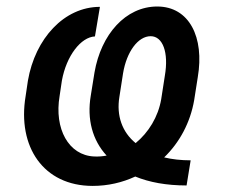

<svg xmlns="http://www.w3.org/2000/svg" viewBox="-20 -573 710 602"><path d="M565 8.5 577.8 -70.3C547.6 -70.3 519.5 -73.5 494.7 -79.5C543.3 -126.4 576.7 -188.9 588.8 -258.9L600.1 -331C621.4 -456 573.5 -552.6 473 -552.6C373.9 -552.6 296.9 -465.2 276.3 -345.9L264.6 -273.1C252.1 -198.9 269.9 -133.2 314.3 -85.2C301.1 -82.7 288 -81.7 274.9 -82.4C195.3 -85.9 149.5 -169 166.9 -272L174 -320C188.2 -398.4 233.7 -456.7 277.7 -458.8L293.3 -551.5C181.1 -551.5 90.2 -452.1 67.5 -320L60.4 -272C33.7 -112.6 116.5 9.9 270.6 9.9C318.5 9.9 363.6 -0.7 404.1 -19.5C448.2 -1.4 501.8 8.5 565 8.5ZM354.4 -269.5 365.8 -343C377.1 -411.2 413 -459.5 452.4 -459.5C490.1 -459.5 509.6 -409.1 496.8 -335.2L485.4 -261.7C475.9 -206.7 446 -157.7 405.2 -124.3C363.3 -158.7 344.5 -209.9 354.4 -269.5Z"/></svg>

Font: Margiela Sans Medium
Style: Italic
Weight: 500
Italic angle: -9.39999°
Designer: Stefan Endress, Andreas Faust
Version: Version 1.100;FEAKit 1.0